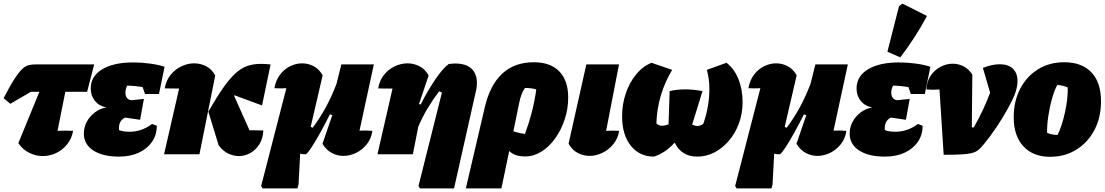

<svg xmlns="http://www.w3.org/2000/svg" viewBox="-42 -850 6090 1058"><path d="M15 -278 -22 -309Q14 -379 39 -417Q64 -455 82.5 -471.5Q101 -488 117.5 -491.5Q134 -495 153 -495H477L438 -344H318L275 -129Q296 -130 317.5 -130Q339 -130 361 -129Q353 -85 327 -53.5Q301 -22 266 -6Q231 10 193 10Q156 10 120 -7.5Q84 -25 59 -61L175 -344H128Z M614 13Q524 13 472 -21Q420 -55 420 -114Q420 -148 436 -178.5Q452 -209 480.5 -230.5Q509 -252 544 -258Q505 -265 481.5 -293.5Q458 -322 458 -363Q458 -430 521 -468Q584 -506 692 -506Q738 -506 785.5 -499.5Q833 -493 865 -482L834 -332H757L744 -370Q697 -378 659 -378Q649 -358 649 -339Q649 -321 658.5 -309.5Q668 -298 684 -298L751 -305L730 -190L647 -202Q609 -183 614 -133Q637 -124 672 -124Q739 -124 796 -167L822 -157Q822 -106 795.5 -68Q769 -30 722.5 -8.5Q676 13 614 13Z M862 0 945 -362Q920 -362 866 -363Q873 -407 898 -437.5Q923 -468 957.5 -484.5Q992 -501 1028 -501Q1063 -501 1094 -485Q1125 -469 1144 -434L1057 0ZM1163 -49 1106 -235Q1151 -313 1186.5 -364Q1222 -415 1254 -444.5Q1286 -474 1319.5 -486Q1353 -498 1395 -498Q1419 -498 1449 -495L1402 -269L1250 -325Q1249 -324 1248 -322L1333 -132Q1346 -132 1364 -132Q1382 -132 1409 -131Q1407 -87 1387.5 -55.5Q1368 -24 1338 -7Q1308 10 1274 10Q1245 10 1215.5 -4Q1186 -18 1163 -49Z M1597 188H1405L1397 175L1536 -364Q1519 -363 1502.5 -363Q1486 -363 1470 -364Q1478 -408 1501 -438.5Q1524 -469 1556.5 -485Q1589 -501 1623 -501Q1656 -501 1686 -485.5Q1716 -470 1736 -435L1670 -151Q1675 -148 1681 -146Q1722 -201 1753.5 -259Q1785 -317 1812 -387L1839 -495H2018L1939 -130Q1972 -132 2010 -129Q2004 -86 1979 -55Q1954 -24 1920 -7.5Q1886 9 1850 9Q1816 9 1785.5 -7.5Q1755 -24 1735 -58L1789 -215L1776 -220Q1750 -168 1724 -121Q1698 -74 1677 -41.5Q1656 -9 1644 0Q1627 1 1612 -3L1603 167Z M2038 0 2121 -362Q2111 -362 2097 -362Q2086 -362 2072.5 -362Q2059 -362 2042 -363Q2049 -406 2073.5 -437Q2098 -468 2133 -484.5Q2168 -501 2204 -501Q2238 -501 2269.5 -485Q2301 -469 2320 -434L2267 -277L2276 -274Q2315 -351 2356 -411.5Q2397 -472 2430 -497Q2450 -500 2467 -500Q2525 -500 2555.5 -472Q2586 -444 2586 -394Q2586 -384 2585 -373Q2584 -362 2581 -350L2460 188H2272L2264 175L2393 -339Q2386 -344 2378 -347Q2343 -301 2314.5 -253.5Q2286 -206 2263 -152L2233 0Z M2525 188 2629 -257Q2687 -507 2900 -507Q2991 -507 3040 -456.5Q3089 -406 3089 -313Q3089 -250 3069.5 -191.5Q3050 -133 3017 -87Q2984 -41 2941.5 -14.5Q2899 12 2852 12Q2793 12 2764 -18L2721 188ZM2819 -283 2787 -127Q2818 -116 2851 -112Q2874 -175 2889.5 -236Q2905 -297 2913 -357Q2885 -366 2851 -365Q2830 -338 2819 -283Z M3370 -129Q3363 -87 3338 -56Q3313 -25 3278 -8Q3243 9 3207 9Q3173 9 3142 -7Q3111 -23 3091 -58L3189 -495H3369L3298 -129Q3334 -131 3370 -129Z M3562 13Q3482 13 3434 -47Q3386 -107 3386 -209Q3386 -275 3406 -334.5Q3426 -394 3462.5 -439Q3499 -484 3548 -504L3662 -465Q3580 -329 3575 -170Q3588 -157 3605 -157Q3622 -157 3642 -165L3648 -348Q3728 -367 3829 -348L3772 -163Q3788 -156 3802 -156Q3820 -156 3834 -169Q3867 -265 3867 -360Q3867 -415 3853 -465L3961 -504Q4003 -473 4026.5 -415.5Q4050 -358 4050 -288Q4050 -225 4030 -170.5Q4010 -116 3974.5 -74.5Q3939 -33 3894.5 -10Q3850 13 3800 13Q3713 13 3676 -64Q3648 -34 3621 -16Q3594 2 3562 13Z M4209 188H4017L4009 175L4148 -364Q4131 -363 4114.5 -363Q4098 -363 4082 -364Q4090 -408 4113 -438.5Q4136 -469 4168.5 -485Q4201 -501 4235 -501Q4268 -501 4298 -485.5Q4328 -470 4348 -435L4282 -151Q4287 -148 4293 -146Q4334 -201 4365.5 -259Q4397 -317 4424 -387L4451 -495H4630L4551 -130Q4584 -132 4622 -129Q4616 -86 4591 -55Q4566 -24 4532 -7.5Q4498 9 4462 9Q4428 9 4397.5 -7.5Q4367 -24 4347 -58L4401 -215L4388 -220Q4362 -168 4336 -121Q4310 -74 4289 -41.5Q4268 -9 4256 0Q4239 1 4224 -3L4215 167Z M4834 13Q4744 13 4692 -21Q4640 -55 4640 -114Q4640 -148 4656 -178.5Q4672 -209 4700.5 -230.5Q4729 -252 4764 -258Q4725 -265 4701.5 -293.5Q4678 -322 4678 -363Q4678 -430 4741 -468Q4804 -506 4912 -506Q4958 -506 5005.5 -499.5Q5053 -493 5085 -482L5054 -332H4977L4964 -370Q4917 -378 4879 -378Q4869 -358 4869 -339Q4869 -321 4878.5 -309.5Q4888 -298 4904 -298L4971 -305L4950 -190L4867 -202Q4829 -183 4834 -133Q4857 -124 4892 -124Q4959 -124 5016 -167L5042 -157Q5042 -106 5015.5 -68Q4989 -30 4942.5 -8.5Q4896 13 4834 13ZM4919 -534 4848 -565 4912 -816 4931 -830 5066 -762Q5002 -642 4919 -534Z M5324 -148Q5379 -245 5414 -339L5374 -476Q5425 -496 5467 -496Q5514 -496 5539.5 -471.5Q5565 -447 5565 -403Q5565 -373 5551 -333Q5538 -299 5510.5 -249.5Q5483 -200 5448.5 -148.5Q5414 -97 5380 -56Q5364 -36 5349.5 -24Q5335 -12 5313 -6.5Q5291 -1 5254.5 1Q5218 3 5158 3L5135 -357Q5102 -354 5063 -357Q5065 -401 5086 -432.5Q5107 -464 5140 -481.5Q5173 -499 5208 -499Q5239 -499 5267.5 -484.5Q5296 -470 5316 -439L5313 -148Z M5745 14Q5651 14 5597.5 -43.5Q5544 -101 5544 -204Q5544 -293 5580 -361.5Q5616 -430 5678.5 -468.5Q5741 -507 5822 -507Q5919 -507 5972 -451.5Q6025 -396 6025 -292Q6025 -203 5989 -134Q5953 -65 5889.5 -25.5Q5826 14 5745 14ZM5785 -106Q5796 -126 5806.5 -157.5Q5817 -189 5825.5 -226.5Q5834 -264 5838.5 -301.5Q5843 -339 5841 -369Q5828 -374 5813.5 -377.5Q5799 -381 5784 -382Q5769 -355 5755.5 -308Q5742 -261 5734.5 -210Q5727 -159 5728 -118Q5741 -112 5755 -109.5Q5769 -107 5785 -106Z"/></svg>

Font: Piazzolla Black
Style: Italic
Weight: 900
Italic angle: -11.3°
Designer: Juan Pablo del Peral
Foundry: Huerta Tipografica
Version: Version 1.330